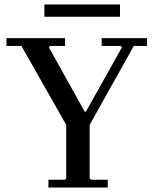

<svg xmlns="http://www.w3.org/2000/svg" viewBox="-20 -841 688 861"><path d="M9 -635V-670H272V-635H205L199 -629L360 -340H365L527 -629L521 -635H436V-670H639V-635H580L382 -281V-41L389 -35H463V0H197V-35H271L277 -41V-281L76 -635ZM179 -821H518V-766H179Z"/></svg>

Font: Brygada 1918 Medium
Style: Regular
Weight: 500
Designer: Mateusz Machalski | Borys Kosmynka | Przemek Hoffer
Foundry: NIEPODLEGLA 2018
Version: Version 3.006